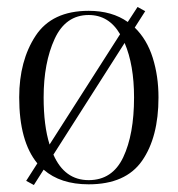

<svg xmlns="http://www.w3.org/2000/svg" viewBox="-20 -518 509 550"><path d="M434 -239Q434 -125 387 -57.5Q340 10 234 10Q153 10 105 -32L77 12L55 0L87 -50Q35 -113 35 -239Q35 -344 82 -415.5Q129 -487 234 -487Q301 -487 346 -455L374 -498L396 -486L366 -439Q401 -405 417.5 -352.5Q434 -300 434 -239ZM122 -104 324 -420Q292 -475 234 -475Q168 -475 136.5 -406.5Q105 -338 105 -239Q105 -158 122 -104ZM364 -239Q364 -332 337 -395L133 -75Q165 -2 234 -2Q302 -2 333 -67.5Q364 -133 364 -239Z"/></svg>

Font: Viaoda Libre
Style: Regular
Weight: 400
Designer: Gydient
Version: Version 2.000